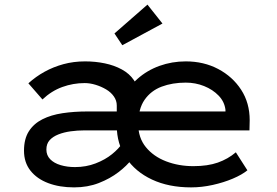

<svg xmlns="http://www.w3.org/2000/svg" viewBox="-20 -802 1201 832"><path d="M301 10Q238 10 189 -8.5Q140 -27 112 -62.5Q84 -98 84 -149Q84 -200 105 -233Q126 -266 163.5 -285Q201 -304 251 -311.5Q301 -319 359 -319H972L957 -302V-326Q953 -361 927.5 -387.5Q902 -414 864.5 -429Q827 -444 785 -444Q727 -444 680.5 -426.5Q634 -409 606.5 -369.5Q579 -330 579 -264Q579 -205 612 -164.5Q645 -124 699.5 -103Q754 -82 818 -82Q880 -82 924 -97.5Q968 -113 1002 -142L1052 -64Q1029 -45 989 -28Q949 -11 901.5 -0.5Q854 10 808 10Q711 10 638.5 -24Q566 -58 526 -118.5Q486 -179 486 -257Q486 -321 510 -372Q534 -423 575.5 -460Q617 -497 671 -516.5Q725 -536 785 -536Q863 -536 925.5 -503Q988 -470 1025 -413Q1062 -356 1062 -281L1061 -237H346Q316 -237 286.5 -233Q257 -229 233 -219.5Q209 -210 195 -194.5Q181 -179 181 -154Q181 -129 197.5 -112Q214 -95 242.5 -86.5Q271 -78 305 -78Q353 -78 394.5 -94Q436 -110 465.5 -134Q495 -158 509 -180L551 -112Q530 -84 493.5 -56Q457 -28 408.5 -9Q360 10 301 10ZM486 -257V-345Q486 -366 473.5 -384Q461 -402 440 -414.5Q419 -427 394.5 -434.5Q370 -442 347 -442Q297 -442 250 -425Q203 -408 164 -371L103 -441Q135 -470 173 -491Q211 -512 255 -524Q299 -536 349 -536Q393 -536 434 -527.5Q475 -519 508 -501Q541 -483 560 -455Q579 -427 579 -388V-263ZM510 -606 476 -657 619 -782 684 -700Z"/></svg>

Font: Lexend Giga
Style: Regular
Weight: 400
Designer: Bonnie Shaver-Troup, Thomas Jockin
Foundry: Lexend
Version: Version 1.007